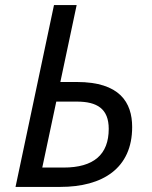

<svg xmlns="http://www.w3.org/2000/svg" viewBox="-20 -734 597 754"><path d="M217 0C383 0 499 -73 499 -235C499 -332 450 -412 282 -412H217L281 -714H192L41 0ZM201 -335H282C361 -335 407 -307 407 -228C407 -127 348 -76 230 -76H146Z"/></svg>

Font: BC Sans
Style: Italic
Weight: 400
Italic angle: -12°
Designer: Monotype Design Team
Designer: Province of B.C.
Foundry: Monotype Imaging Inc.
Version: Version 2.000;GOOG;noto-source:20170915:90ef993387c0